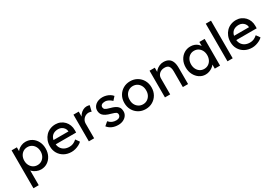

<svg xmlns="http://www.w3.org/2000/svg" viewBox="52 -1895 4665 3271"><g transform="rotate(-30 2384.5 -260.0)"><path d="M72 220V-525H176V-405L160 -414Q166 -444 194 -471.5Q222 -499 262.5 -516.5Q303 -534 346 -534Q417 -534 472 -499Q527 -464 559 -403Q591 -342 591 -263Q591 -185 559.5 -123.5Q528 -62 473 -26.5Q418 9 349 9Q303 9 260 -9.5Q217 -28 187 -57Q157 -86 150 -117L176 -131V220ZM492 -263Q492 -314 471.5 -353.5Q451 -393 415 -416Q379 -439 332 -439Q285 -439 249 -416.5Q213 -394 192 -354Q171 -314 171 -263Q171 -212 192 -172Q213 -132 249 -109Q285 -86 332 -86Q378 -86 414 -109Q450 -132 471 -172Q492 -212 492 -263Z M671 -257Q671 -319 691 -370Q711 -421 746.5 -458.5Q782 -496 831.5 -516.5Q881 -537 939 -537Q990 -537 1034 -517.5Q1078 -498 1110.5 -464Q1143 -430 1160.5 -383.5Q1178 -337 1177 -282L1176 -238H747L724 -320H1087L1072 -303V-327Q1069 -360 1050 -386Q1031 -412 1002 -427Q973 -442 939 -442Q885 -442 848 -421.5Q811 -401 792 -361.5Q773 -322 773 -264Q773 -209 796 -168.5Q819 -128 861 -106Q903 -84 958 -84Q997 -84 1030.5 -97Q1064 -110 1103 -144L1155 -71Q1131 -47 1096.5 -29Q1062 -11 1023.5 -0.5Q985 10 948 10Q867 10 804.5 -24.5Q742 -59 706.5 -119Q671 -179 671 -257Z M1289 0V-525H1393V-360L1383 -400Q1394 -438 1420.5 -469Q1447 -500 1481.5 -518Q1516 -536 1553 -536Q1570 -536 1585.5 -533Q1601 -530 1610 -526L1583 -414Q1571 -419 1556.5 -422.5Q1542 -426 1528 -426Q1501 -426 1476.5 -415.5Q1452 -405 1433.5 -386.5Q1415 -368 1404 -343.5Q1393 -319 1393 -290V0Z M1660 -81 1730 -141Q1760 -106 1795.5 -90.5Q1831 -75 1876 -75Q1894 -75 1909.5 -79.5Q1925 -84 1936.5 -93Q1948 -102 1954 -114.5Q1960 -127 1960 -142Q1960 -168 1941 -184Q1931 -191 1909.5 -199.5Q1888 -208 1854 -217Q1796 -232 1759 -251Q1722 -270 1702 -294Q1687 -313 1680 -335.5Q1673 -358 1673 -385Q1673 -418 1687.5 -445.5Q1702 -473 1727.5 -493.5Q1753 -514 1787.5 -525Q1822 -536 1861 -536Q1898 -536 1934.5 -526Q1971 -516 2002 -497Q2033 -478 2054 -452L1995 -387Q1976 -406 1953.5 -420.5Q1931 -435 1908 -443Q1885 -451 1866 -451Q1845 -451 1828 -447Q1811 -443 1799.5 -435Q1788 -427 1782 -415Q1776 -403 1776 -388Q1777 -375 1782.5 -363.5Q1788 -352 1798 -344Q1809 -336 1831 -327Q1853 -318 1887 -310Q1937 -297 1969.5 -281.5Q2002 -266 2021 -246Q2041 -227 2049 -202Q2057 -177 2057 -146Q2057 -101 2031.5 -65.5Q2006 -30 1963 -10Q1920 10 1867 10Q1801 10 1748 -13Q1695 -36 1660 -81Z M2139 -263Q2139 -342 2174 -403.5Q2209 -465 2269.5 -500.5Q2330 -536 2407 -536Q2483 -536 2543.5 -500.5Q2604 -465 2639 -403.5Q2674 -342 2674 -263Q2674 -184 2639 -122.5Q2604 -61 2543.5 -25.5Q2483 10 2407 10Q2330 10 2269.5 -25.5Q2209 -61 2174 -122.5Q2139 -184 2139 -263ZM2569 -263Q2570 -315 2549 -355.5Q2528 -396 2491 -419Q2454 -442 2407 -442Q2360 -442 2322.5 -418.5Q2285 -395 2264 -354.5Q2243 -314 2244 -263Q2243 -212 2264 -171.5Q2285 -131 2322.5 -107.5Q2360 -84 2407 -84Q2454 -84 2491 -107.5Q2528 -131 2549 -171.5Q2570 -212 2569 -263Z M2786 -525H2889V-417L2871 -405Q2881 -440 2910 -469.5Q2939 -499 2979 -517.5Q3019 -536 3061 -536Q3121 -536 3161 -512.5Q3201 -489 3221 -441Q3241 -393 3241 -320V0H3138V-313Q3138 -358 3126 -387.5Q3114 -417 3089 -430.5Q3064 -444 3027 -442Q2997 -442 2972 -432.5Q2947 -423 2928.5 -406Q2910 -389 2899.5 -366.5Q2889 -344 2889 -318V0H2838Q2825 0 2812 0Q2799 0 2786 0Z M3347 -264Q3347 -343 3379.5 -404.5Q3412 -466 3467.5 -501Q3523 -536 3592 -536Q3633 -536 3667 -524Q3701 -512 3726.5 -490.5Q3752 -469 3768.5 -441Q3785 -413 3789 -381L3766 -389V-525H3870V0H3766V-125L3790 -132Q3784 -105 3765.5 -79.5Q3747 -54 3718.5 -34Q3690 -14 3655.5 -2Q3621 10 3583 10Q3518 10 3464.5 -26Q3411 -62 3379 -124Q3347 -186 3347 -264ZM3770 -264Q3770 -315 3749.5 -355Q3729 -395 3693 -418Q3657 -441 3610 -441Q3564 -441 3528.5 -418Q3493 -395 3472.5 -355Q3452 -315 3452 -264Q3452 -212 3472.5 -171.5Q3493 -131 3528.5 -108Q3564 -85 3610 -85Q3657 -85 3693 -108Q3729 -131 3749.5 -171.5Q3770 -212 3770 -264Z M4016 0V-740H4119V0Z M4223 -257Q4223 -319 4243 -370Q4263 -421 4298.5 -458.5Q4334 -496 4383.5 -516.5Q4433 -537 4491 -537Q4542 -537 4586 -517.5Q4630 -498 4662.5 -464Q4695 -430 4712.5 -383.5Q4730 -337 4729 -282L4728 -238H4299L4276 -320H4639L4624 -303V-327Q4621 -360 4602 -386Q4583 -412 4554 -427Q4525 -442 4491 -442Q4437 -442 4400 -421.5Q4363 -401 4344 -361.5Q4325 -322 4325 -264Q4325 -209 4348 -168.5Q4371 -128 4413 -106Q4455 -84 4510 -84Q4549 -84 4582.5 -97Q4616 -110 4655 -144L4707 -71Q4683 -47 4648.5 -29Q4614 -11 4575.5 -0.5Q4537 10 4500 10Q4419 10 4356.5 -24.5Q4294 -59 4258.5 -119Q4223 -179 4223 -257Z"/></g></svg>

Font: Mach
Style: Regular
Weight: 400
Version: Version 1.002